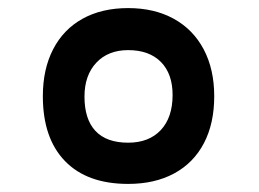

<svg xmlns="http://www.w3.org/2000/svg" viewBox="-20 -513 640 475"><path d="M86 -275Q86 -342 111.5 -391.2Q137 -440.5 184.5 -466.8Q232 -493 297 -493Q362 -493 410 -466.5Q458 -440 484 -390.8Q510 -341.5 510 -275Q510 -207.5 484.5 -158.8Q459 -110 411 -84Q363 -58 297 -58Q195.5 -58 140.8 -114.5Q86 -171 86 -275ZM407 -278Q407 -330.5 378 -359.8Q349 -389 297 -389Q247.5 -389 218.2 -357.8Q189 -326.5 189 -274Q189 -218 216.2 -189Q243.5 -160 297 -160Q348.5 -160 377.8 -191.2Q407 -222.5 407 -278Z"/></svg>

Font: JuliaMono Black
Style: Italic
Weight: 900
Italic angle: -9°
Monospace: yes
Designer: cormullion
Foundry: corm
Version: Version 0.057; ttfautohint (v1.8.4)